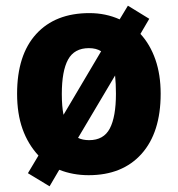

<svg xmlns="http://www.w3.org/2000/svg" viewBox="-20 -605 625 674"><path d="M544 -276Q544 -140 477 -65Q410 10 291 10Q236 10 188 -9L154 49L78 3L115 -59Q78 -99 59 -152.5Q40 -206 40 -276Q40 -412 107 -485.5Q174 -559 294 -559Q351 -559 400 -537L429 -585L504 -539L473 -486Q507 -449 525.5 -396Q544 -343 544 -276ZM197 -275Q197 -231 203 -202L335 -425Q318 -436 292 -436Q241 -436 219 -396Q197 -356 197 -275ZM387 -276Q387 -311 384 -340L254 -121Q270 -113 293 -113Q344 -113 365.5 -154Q387 -195 387 -276Z"/></svg>

Font: Noto Sans Malayalam SemiCondensed ExtraBold
Style: Regular
Weight: 800
Width: 4
Designer: Jelle Bosma - Monotype Design Team
Foundry: Monotype Imaging Inc.
Version: Version 2.104; ttfautohint (v1.8.4.7-5d5b)